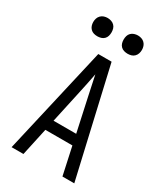

<svg xmlns="http://www.w3.org/2000/svg" viewBox="-229 -1043 983 1138"><g transform="rotate(30 262.5 -474.0)"><path d="M48 0 217 -735H308L477 0H396L355 -189H170L129 0ZM185 -260H340L290 -490Q283 -523 276 -556Q269 -589 262 -622Q256 -589 249 -556Q242 -523 235 -490ZM366 -823Q354 -823 341.5 -826.5Q329 -830 320 -839Q311 -848 307.5 -860Q304 -872 304 -885Q304 -898 307.5 -910Q311 -922 320 -931Q329 -940 341.5 -944Q354 -948 366 -948Q379 -948 391 -944Q403 -940 412 -931Q421 -922 425 -910Q429 -898 429 -885Q429 -872 425 -860Q421 -848 412 -839Q403 -830 391 -826.5Q379 -823 366 -823ZM159 -823Q146 -823 134 -826.5Q122 -830 113 -839Q104 -848 100 -860Q96 -872 96 -885Q96 -898 100 -910Q104 -922 113 -931Q122 -940 134 -944Q146 -948 159 -948Q171 -948 183.5 -944Q196 -940 205 -931Q214 -922 217.5 -910Q221 -898 221 -885Q221 -872 217.5 -860Q214 -848 205 -839Q196 -830 183.5 -826.5Q171 -823 159 -823Z"/></g></svg>

Font: Iosevka Pride
Style: Regular
Weight: 400
Monospace: yes
Designer: Belleve Invis
Foundry: Belleve Invis
Version: Version 30.3.1; ttfautohint (v1.8.4)